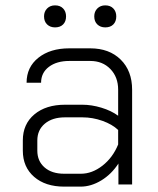

<svg xmlns="http://www.w3.org/2000/svg" viewBox="-20 -687 588 715"><path d="M65 -126V-164Q65 -225 108 -261Q151 -297 222 -297H287Q321 -297 357.5 -286Q394 -275 420 -256V-353Q420 -400 391 -430Q362 -460 316 -460H238Q191 -460 162 -438Q133 -416 133 -379H79Q79 -437 123 -472Q167 -507 238 -507H316Q387 -507 429.5 -465Q472 -423 472 -353V0H421V-78Q395 -38 357 -15Q319 8 280 8H219Q149 8 107 -28.5Q65 -65 65 -126ZM281 -40Q323 -40 361.5 -70Q400 -100 420 -149V-203Q398 -224 361.5 -237Q325 -250 287 -250H222Q175 -250 147 -226.5Q119 -203 119 -164V-126Q119 -87 146 -63.5Q173 -40 219 -40ZM144 -626Q144 -644 155.5 -655.5Q167 -667 185 -667Q204 -667 215 -655.5Q226 -644 226 -626Q226 -607 215 -596Q204 -585 185 -585Q167 -585 155.5 -596Q144 -607 144 -626ZM331 -626Q331 -644 342.5 -655.5Q354 -667 372 -667Q391 -667 402 -655.5Q413 -644 413 -626Q413 -607 402 -596Q391 -585 372 -585Q354 -585 342.5 -596Q331 -607 331 -626Z"/></svg>

Font: Bai Jamjuree Light
Style: Regular
Weight: 300
Designer: Katatrad Aksorn Co.,Ltd.
Foundry: Cadson Demak Co.,Ltd.
Version: Version 1.000; ttfautohint (v1.6)